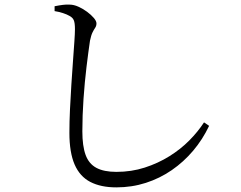

<svg xmlns="http://www.w3.org/2000/svg" viewBox="-20 -771 1040 830"><path d="M483 39Q416 39 370.5 15.5Q325 -8 302.5 -60Q280 -112 280 -197Q280 -244 282.5 -297.5Q285 -351 288.5 -405Q292 -459 295.5 -507Q299 -555 301.5 -591Q304 -627 304 -645Q304 -672 299 -683.5Q294 -695 281 -702Q269 -709 252 -714.5Q235 -720 216 -723V-744Q236 -748 252 -750Q268 -752 281 -751Q299 -751 319 -742Q339 -733 356.5 -720Q374 -707 385.5 -693.5Q397 -680 397 -670Q397 -659 391.5 -651Q386 -643 380 -631Q374 -619 369 -595Q362 -548 354 -482Q346 -416 341 -343.5Q336 -271 336 -203Q336 -140 350 -101.5Q364 -63 396.5 -45.5Q429 -28 483 -28Q548 -28 605.5 -46.5Q663 -65 712 -95.5Q761 -126 798.5 -164Q836 -202 862 -242L884 -227Q856 -168 815 -119.5Q774 -71 722.5 -35.5Q671 0 610.5 19.5Q550 39 483 39Z"/></svg>

Font: Noto Serif HK ExtraLight
Style: Regular
Weight: 400
Version: Version 2.002-H1;hotconv 1.1.0;makeotfexe 2.6.0